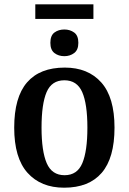

<svg xmlns="http://www.w3.org/2000/svg" viewBox="-20 -862 599 892"><path d="M144 -774V-842H414V-774ZM279 -601Q252 -601 233 -615.5Q214 -630 214 -663Q214 -697 233 -711Q252 -725 279 -725Q305 -725 324.5 -711Q344 -697 344 -663Q344 -630 324.5 -615.5Q305 -601 279 -601ZM278 10Q170 10 108 -59Q46 -128 46 -269Q46 -410 105.5 -479Q165 -548 281 -548Q389 -548 450.5 -479Q512 -410 512 -269Q512 -128 452.5 -59Q393 10 278 10ZM280 -48Q339 -48 362.5 -104Q386 -160 386 -269Q386 -379 362 -434Q338 -489 279 -489Q220 -489 196.5 -434Q173 -379 173 -269Q173 -160 197 -104Q221 -48 280 -48Z"/></svg>

Font: Noto Serif SemiCondensed SemiBold
Style: Regular
Weight: 600
Width: 4
Designer: Monotype Design Team
Foundry: Monotype Imaging Inc.
Version: Version 2.013; ttfautohint (v1.8.4.7-5d5b)